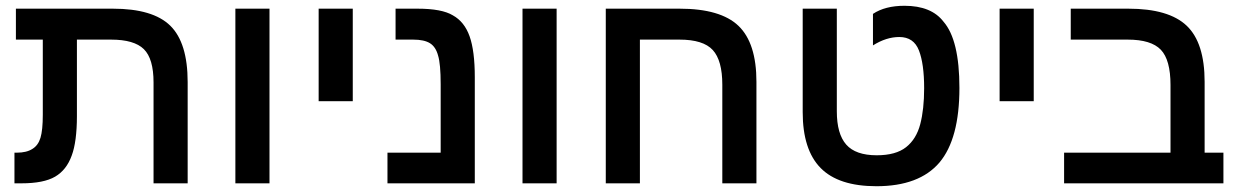

<svg xmlns="http://www.w3.org/2000/svg" viewBox="-20 -634 4286 664"><path d="M128 -497H35V-604H370Q509 -604 569 -545Q629 -486 629 -350V0H511V-349Q511 -431 477.5 -464Q444 -497 364 -497H246V-232Q246 -189 241.5 -154.5Q237 -120 228 -96Q210 -46 170.5 -23Q131 0 54 0H30V-106H38Q72 -106 92 -119Q112 -131 120 -157.5Q128 -184 128 -237Z M794 0V-604H912V0Z M1082 -284V-604H1200V-284Z M1622 0H1320V-106H1504V-342Q1504 -413 1495 -442Q1487 -472 1467 -484.5Q1447 -497 1409 -497H1348V-604H1424Q1508 -604 1546 -581Q1586 -559 1604 -508.5Q1622 -458 1622 -367Z M1787 0V-604H1905V0Z M2478 -341Q2478 -425 2445 -461Q2412 -497 2330 -497H2193V0H2075V-604H2330Q2472 -604 2534 -544.5Q2596 -485 2596 -351V0H2478Z M3011 10Q2880 10 2818 -53Q2756 -116 2756 -246V-604H2874V-249Q2874 -171 2906.5 -134Q2939 -97 3012 -97Q3078 -97 3113.5 -125Q3149 -153 3162.5 -204.5Q3176 -256 3176 -329Q3176 -413 3158 -459.5Q3140 -506 3090 -506Q3045 -506 2999 -477V-586Q3041 -614 3108 -614Q3201 -614 3243 -559Q3298 -496 3298 -330Q3298 -154 3229 -72Q3159 10 3011 10Z M3437 -284V-604H3555V-284Z M3683 -497V-604H3882Q4022 -604 4084 -545Q4146 -486 4146 -351V-106H4211V0H3660V-106H4028V-340Q4028 -427 3994.5 -462Q3961 -497 3880 -497Z"/></svg>

Font: Noto Sans Hebrew Droid SemiBold
Style: Regular
Weight: 600
Designer: Monotype Design Team
Foundry: Monotype Imaging Inc.
Version: Version 1.100; ttfautohint (v1.8.4.7-5d5b)